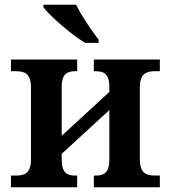

<svg xmlns="http://www.w3.org/2000/svg" viewBox="-20 -786 717 806"><path d="M337 -606H394V-619C365 -657 321 -721 300 -766H162V-756C187 -721 278 -642 337 -606ZM26 0H304V-49H296C265 -49 239 -57 239 -116V-140L439 -324V-116C439 -57 413 -49 381 -49H374V0H651V-49H630C597 -49 567 -57 567 -116V-420C567 -479 597 -487 630 -487H651V-536H374V-487H381C413 -487 439 -479 439 -420V-400L239 -216V-420C239 -479 265 -487 296 -487H304V-536H26V-487H47C81 -487 110 -479 110 -420V-116C110 -57 81 -49 47 -49H26Z"/></svg>

Font: Noto Serif SemiBold
Style: Regular
Weight: 600
Designer: Monotype Design Team
Foundry: Monotype Imaging Inc.
Version: Version 2.013